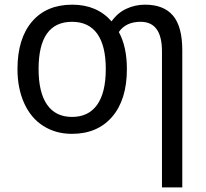

<svg xmlns="http://www.w3.org/2000/svg" viewBox="-20 -566 885 826"><path d="M525.9 -269Q525.9 -137.2 462.6 -63.7Q399.4 9.8 289.1 9.8Q219.7 9.8 166.3 -24.2Q112.8 -58.1 84 -122.1Q55.2 -186 55.2 -269Q55.2 -399.4 117.4 -472.7Q179.7 -545.9 291 -545.9Q397 -545.9 460 -474.1Q485.8 -510.7 523.7 -528.3Q561.5 -545.9 604 -545.9Q684.1 -545.9 724.1 -499Q764.2 -452.1 764.2 -349.1V240.2H676.8V-345.2Q676.8 -472.2 585 -472.2Q521.5 -472.2 491.2 -428.2Q525.9 -364.7 525.9 -269ZM146 -269Q146 -168 182.6 -115.5Q219.2 -63 290 -63Q360.8 -63 397.9 -115.2Q435.1 -167.5 435.1 -269Q435.1 -369.6 398.2 -420.9Q361.3 -472.2 290 -472.2Q146 -472.2 146 -269Z"/></svg>

Font: Noto Sans Southeast Asian
Style: Regular
Weight: 400
Designer: Monotype Design Team
Foundry: Monotype Imaging Inc.
Version: Version 1.06 uh; ttfautohint (v1.4.1)